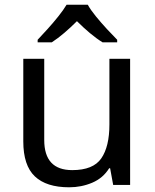

<svg xmlns="http://www.w3.org/2000/svg" viewBox="-20 -786 658 816"><path d="M533 -536V0H461L448 -71H444Q418 -29 372 -9.5Q326 10 274 10Q177 10 128 -36.5Q79 -83 79 -185V-536H168V-191Q168 -63 287 -63Q376 -63 410.5 -113Q445 -163 445 -257V-536ZM353 -766Q365 -744 387.5 -716.5Q410 -689 434.5 -662.5Q459 -636 478 -617V-606H416Q390 -622 362 -645.5Q334 -669 307 -696Q280 -669 253 -646Q226 -623 200 -606H140V-617Q159 -637 182.5 -663Q206 -689 228 -716.5Q250 -744 263 -766Z"/></svg>

Font: Noto Sans Hanunoo
Style: Regular
Weight: 400
Designer: Monotype Design Team
Foundry: Monotype Imaging Inc.
Version: Version 2.003; ttfautohint (v1.8.4.7-5d5b)